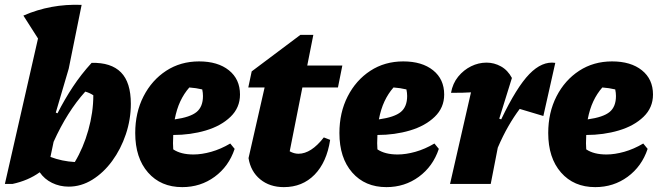

<svg xmlns="http://www.w3.org/2000/svg" viewBox="-21 -755 2706 788"><path d="M-1 0 135 -597 75 -691Q187 -740 314 -735L261 -473L208 -293L215 -290Q244 -347 278 -398.5Q312 -450 355 -497Q435 -499 475.5 -458Q516 -417 516 -329Q516 -265 495.5 -204Q475 -143 439.5 -94.5Q404 -46 358 -17.5Q312 11 261 11Q224 11 192.5 -4.5Q161 -20 142 -48Q95 -14 30 0ZM186 -111Q233 -93 286 -90Q321 -148 341.5 -221Q362 -294 362 -364Q347 -374 329 -379Q255 -297 199 -173Z M727 13Q639 13 586.5 -47Q534 -107 534 -209Q534 -293 568 -359.5Q602 -426 661 -464.5Q720 -503 796 -503Q873 -503 918.5 -466.5Q964 -430 964 -367Q964 -313 925 -275.5Q886 -238 823.5 -219.5Q761 -201 690 -201Q689 -185 689 -167Q689 -154 690 -142Q721 -121 773 -121Q807 -121 846 -132Q885 -143 924 -166L942 -144Q918 -72 860 -29.5Q802 13 727 13ZM812 -361Q812 -374 809 -388Q784 -394 756 -396Q734 -371 719 -339Q704 -307 696 -265Q760 -274 786 -295.5Q812 -317 812 -361Z M1144 13Q1086 13 1047 -19Q1008 -51 999 -106L1065 -396H998L1012 -462L1212 -612H1265L1240 -486H1384L1366 -396H1220L1168 -134Q1186 -124 1204 -124Q1256 -124 1308 -191L1334 -181Q1320 -89 1270 -38Q1220 13 1144 13Z M1565 13Q1477 13 1424.5 -47Q1372 -107 1372 -209Q1372 -293 1406 -359.5Q1440 -426 1499 -464.5Q1558 -503 1634 -503Q1711 -503 1756.5 -466.5Q1802 -430 1802 -367Q1802 -313 1763 -275.5Q1724 -238 1661.5 -219.5Q1599 -201 1528 -201Q1527 -185 1527 -167Q1527 -154 1528 -142Q1559 -121 1611 -121Q1645 -121 1684 -132Q1723 -143 1762 -166L1780 -144Q1756 -72 1698 -29.5Q1640 13 1565 13ZM1650 -361Q1650 -374 1647 -388Q1622 -394 1594 -396Q1572 -371 1557 -339Q1542 -307 1534 -265Q1598 -274 1624 -295.5Q1650 -317 1650 -361Z M1826 0 1912 -376Q1885 -374 1830 -374Q1837 -413 1859.5 -440.5Q1882 -468 1912.5 -483Q1943 -498 1976 -498Q2007 -498 2035 -482.5Q2063 -467 2080 -435L2028 -268L2036 -265Q2099 -397 2151.5 -451Q2204 -505 2258 -497L2209 -279L2112 -308Q2088 -276 2065.5 -237Q2043 -198 2022 -149L1993 0Z M2422 13Q2334 13 2281.5 -47Q2229 -107 2229 -209Q2229 -293 2263 -359.5Q2297 -426 2356 -464.5Q2415 -503 2491 -503Q2568 -503 2613.5 -466.5Q2659 -430 2659 -367Q2659 -313 2620 -275.5Q2581 -238 2518.5 -219.5Q2456 -201 2385 -201Q2384 -185 2384 -167Q2384 -154 2385 -142Q2416 -121 2468 -121Q2502 -121 2541 -132Q2580 -143 2619 -166L2637 -144Q2613 -72 2555 -29.5Q2497 13 2422 13ZM2507 -361Q2507 -374 2504 -388Q2479 -394 2451 -396Q2429 -371 2414 -339Q2399 -307 2391 -265Q2455 -274 2481 -295.5Q2507 -317 2507 -361Z"/></svg>

Font: Piazzolla ExtraBold
Style: Italic
Weight: 800
Italic angle: -11.3°
Designer: Juan Pablo del Peral
Foundry: Huerta Tipografica
Version: Version 1.330